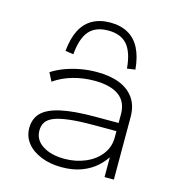

<svg xmlns="http://www.w3.org/2000/svg" viewBox="-111 -848 893 955"><g transform="rotate(15 335.5 -371.0)"><path d="M291 8Q232 8 185 -11Q138 -30 112 -63Q86 -96 86 -139Q86 -187 115.5 -217.5Q145 -248 211.5 -263Q278 -278 389 -278H524V-236H392Q316 -236 266.5 -230Q217 -224 189 -212.5Q161 -201 149.5 -183Q138 -165 138 -140Q138 -92 181.5 -64Q225 -36 294 -36Q353 -36 402.5 -57.5Q452 -79 480.5 -117Q509 -155 509 -202V-323Q509 -387 465.5 -418.5Q422 -450 339 -450Q282 -450 229 -435Q176 -420 133 -390L111 -433Q140 -452 177.5 -466Q215 -480 256.5 -487.5Q298 -495 340 -495Q408 -495 456.5 -476Q505 -457 532 -418.5Q559 -380 559 -322V0H511V-116L520 -117Q502 -84 470.5 -55Q439 -26 394 -9Q349 8 291 8ZM203 -550 161 -556Q167 -621 189 -664Q211 -707 249.5 -728.5Q288 -750 341 -750Q394 -750 432.5 -728.5Q471 -707 493 -664Q515 -621 521 -556L479 -550Q472 -633 439 -671Q406 -709 341 -709Q276 -709 243 -671Q210 -633 203 -550Z"/></g></svg>

Font: Nunito Sans 10pt Expanded ExtraLight
Style: Regular
Weight: 250
Width: 7
Designer: Vernon Adams
Foundry: Vernon Adams
Version: Version 3.101;gftools[0.9.27]